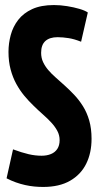

<svg xmlns="http://www.w3.org/2000/svg" viewBox="-20 -730 394 760"><path d="M327.6 -680.6 301 -564.8Q287.4 -570.2 275.1 -573.8Q262.8 -577.4 251.4 -579.1Q240 -580.8 229.5 -581.8Q219 -582.8 208 -582.8Q176.6 -582.8 159.7 -567.7Q142.8 -552.6 142.8 -521Q142.8 -501 150.5 -484.4Q158.2 -467.8 171.1 -452.7Q184 -437.6 200.6 -423.1Q217.2 -408.6 235 -392.4Q254.2 -375.2 273.4 -355Q292.6 -334.8 308.4 -309.6Q324.2 -284.4 333.3 -252.7Q342.4 -221 342.4 -180.4Q342.4 -124.6 321.2 -81.8Q300 -39 257.4 -14.5Q214.8 10 150.8 10Q133.6 10 115.8 8.3Q98 6.6 79.6 2.5Q61.2 -1.6 42.9 -8.1Q24.6 -14.6 6 -24.2L31.6 -138.8Q49 -132.4 64.3 -127.6Q79.6 -122.8 93.5 -119.6Q107.4 -116.4 120.2 -115Q133 -113.6 144.8 -113.6Q165.4 -113.6 181.6 -120.2Q197.8 -126.8 206.9 -140.6Q216 -154.4 216 -175.2Q216 -194.6 207.1 -211.5Q198.2 -228.4 183.2 -244.7Q168.2 -261 149.7 -277.2Q131.2 -293.4 112 -312.4Q93.2 -330.4 75.9 -351.3Q58.6 -372.2 44.5 -397.9Q30.4 -423.6 22 -455.1Q13.6 -486.6 13.6 -524.8Q13.6 -558.6 22.5 -591.5Q31.4 -624.4 52 -651.2Q72.6 -678 107.4 -694Q142.2 -710 193.6 -710Q218.8 -710 245.5 -705.7Q272.2 -701.4 294.3 -694.9Q316.4 -688.4 327.6 -680.6Z"/></svg>

Font: Georama ExtraCondensed Thin
Style: Regular
Weight: 100
Width: 2
Designer: Jean-Baptiste Levee
Foundry: Production Type
Version: Version 1.001